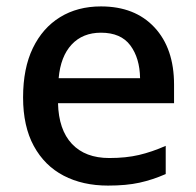

<svg xmlns="http://www.w3.org/2000/svg" viewBox="-20 -569 612 599"><path d="M295 -549Q401 -549 462 -483.5Q523 -418 523 -305V-247H161Q163 -164 204.5 -120Q246 -76 321 -76Q373 -76 413.5 -85.5Q454 -95 497 -114V-26Q456 -8 415 1Q374 10 317 10Q238 10 178.5 -21Q119 -52 85.5 -113.5Q52 -175 52 -265Q52 -356 82.5 -419Q113 -482 167.5 -515.5Q222 -549 295 -549ZM295 -467Q238 -467 203.5 -430Q169 -393 163 -325H417Q416 -388 386.5 -427.5Q357 -467 295 -467Z"/></svg>

Font: Noto Sans Myanmar Medium
Style: Regular
Weight: 500
Designer: Monotype Design Team
Foundry: Monotype Imaging Inc.
Version: Version 2.107; ttfautohint (v1.8.4.7-5d5b)